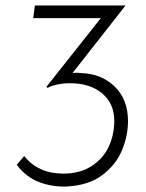

<svg xmlns="http://www.w3.org/2000/svg" viewBox="-20 -673 533 699"><path d="M274 -407Q349 -405 397.5 -358Q446 -311 446 -232Q446 -180 424.5 -127Q403 -74 353 -36Q303 2 222 6Q170 8 122.5 -10Q75 -28 41 -73L68 -105Q119 -41 210 -41Q271 -41 313 -68Q355 -95 375.5 -138.5Q396 -182 396 -233Q396 -296 352 -333Q308 -370 235 -370Q212 -370 189.5 -365.5Q167 -361 153 -353L149 -357L347 -607H101L107 -653H437L244 -407Q249 -408 259 -408Q269 -408 274 -407Z"/></svg>

Font: Josefin Sans Light
Style: Italic
Weight: 300
Italic angle: -7°
Designer: Santiago Orozco
Foundry: Typemade
Version: Version 2.000